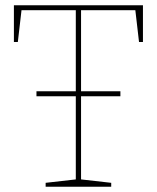

<svg xmlns="http://www.w3.org/2000/svg" viewBox="-20 -712 598 732"><path d="M33 -552V-692H525V-552H510L496 -673H289V-364H439V-345H289V-28L404 -15V0H154V-15L269 -28V-345H119V-364H269V-673H62L48 -552Z"/></svg>

Font: Bitter Pro Thin
Style: Regular
Weight: 250
Designer: Sol Matas, and Bitter project Authors
Foundry: Sol Matas
Version: Version 1.010